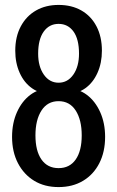

<svg xmlns="http://www.w3.org/2000/svg" viewBox="-20 -750 476 780"><path d="M218 10Q161 10 119 -15.5Q77 -41 53 -87Q29 -133 29 -194Q29 -250 49 -294.5Q69 -339 103 -364.5Q137 -390 180 -390L183 -369Q142 -369 110 -391.5Q78 -414 60 -454Q42 -494 42 -544Q42 -601 64.5 -643Q87 -685 126.5 -707.5Q166 -730 218 -730Q271 -730 310.5 -707.5Q350 -685 372 -643Q394 -601 394 -544Q394 -494 376 -454Q358 -414 326.5 -391.5Q295 -369 253 -369L256 -390Q299 -390 333 -364.5Q367 -339 387 -294.5Q407 -250 407 -194Q407 -133 383.5 -87Q360 -41 317.5 -15.5Q275 10 218 10ZM218 -67Q263 -67 287.5 -102Q312 -137 312 -200Q312 -263 287.5 -301Q263 -339 218 -339Q173 -339 148.5 -301Q124 -263 124 -200Q124 -137 148.5 -102Q173 -67 218 -67ZM218 -414Q255 -414 278 -447Q301 -480 301 -532Q301 -591 278.5 -622Q256 -653 218 -653Q180 -653 157.5 -621.5Q135 -590 135 -532Q135 -480 158 -447Q181 -414 218 -414Z"/></svg>

Font: Instrument Sans Condensed Medium
Style: Regular
Weight: 500
Width: 3
Designer: Rodrigo Fuenzalida
Foundry: fragTYPE
Version: Version 1.000;gftools[0.9.28]